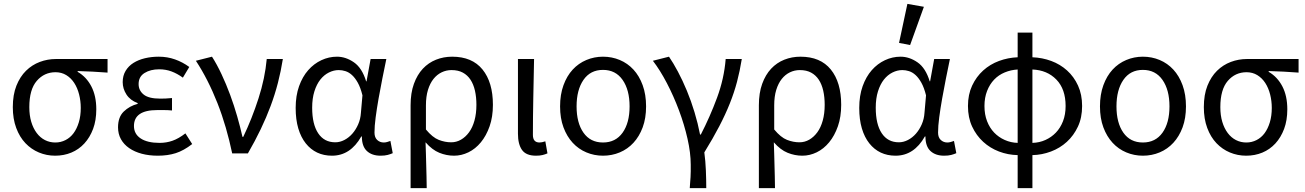

<svg xmlns="http://www.w3.org/2000/svg" viewBox="-20 -790 6721 989"><path d="M264 12Q220 12 180.5 -4.5Q141 -21 111 -52.5Q81 -84 63.5 -131Q46 -178 46 -238Q46 -302 64.5 -348.5Q83 -395 114 -425.5Q145 -456 185 -471Q225 -486 268 -486H534V-416Q492 -419 457 -421Q422 -423 380 -424V-420Q425 -394 450.5 -345Q476 -296 476 -227Q476 -170 459.5 -126Q443 -82 414.5 -51Q386 -20 347.5 -4Q309 12 264 12ZM265 -56Q293 -56 317.5 -68.5Q342 -81 359 -104Q376 -127 386 -160Q396 -193 396 -234Q396 -270 387.5 -303.5Q379 -337 362.5 -362.5Q346 -388 321.5 -403Q297 -418 266 -418Q208 -418 169.5 -373.5Q131 -329 131 -238Q131 -196 141 -162.5Q151 -129 169 -105Q187 -81 211.5 -68.5Q236 -56 265 -56Z M793 12Q748 12 710.5 2Q673 -8 645.5 -27Q618 -46 603 -73Q588 -100 588 -134Q588 -187 617.5 -215.5Q647 -244 689 -255V-259Q651 -273 631.5 -303Q612 -333 612 -367Q612 -400 627 -425Q642 -450 667.5 -466Q693 -482 726.5 -490Q760 -498 798 -498Q842 -498 881.5 -484Q921 -470 955 -445L922 -390Q893 -411 863.5 -422Q834 -433 800 -433Q755 -433 724.5 -414Q694 -395 694 -357Q694 -324 720 -303Q746 -282 805 -282Q819 -282 833 -282.5Q847 -283 866 -285V-221Q844 -223 826 -223Q808 -223 790 -223Q670 -223 670 -141Q670 -100 704.5 -77Q739 -54 802 -54Q837 -54 868.5 -65Q900 -76 935 -103L970 -48Q926 -14 885 -1Q844 12 793 12Z M1176 0Q1162 -67 1143 -132.5Q1124 -198 1100 -259Q1076 -320 1048 -375Q1020 -430 989 -477L1072 -498Q1097 -459 1121 -408Q1145 -357 1165.5 -301.5Q1186 -246 1202 -190Q1218 -134 1229 -85H1233Q1278 -179 1311.5 -283Q1345 -387 1354 -486H1437Q1427 -423 1411.5 -363Q1396 -303 1374 -244Q1352 -185 1323 -124.5Q1294 -64 1257 0Z M1690 12Q1648 12 1614 -4Q1580 -20 1555 -51.5Q1530 -83 1516.5 -128.5Q1503 -174 1503 -234Q1503 -297 1520.5 -346Q1538 -395 1567.5 -428.5Q1597 -462 1635.5 -480Q1674 -498 1716 -498Q1761 -498 1803 -469Q1845 -440 1866 -371H1868L1889 -486H1970Q1960 -438 1949.5 -385.5Q1939 -333 1930 -282Q1921 -231 1915 -185.5Q1909 -140 1909 -107Q1909 -82 1923 -69Q1937 -56 1957 -56Q1965 -56 1974 -58.5Q1983 -61 1991 -64L2003 -1Q1992 4 1977 8Q1962 12 1940 12Q1896 12 1870 -12Q1844 -36 1844 -87H1841Q1785 12 1690 12ZM1707 -57Q1731 -57 1754 -69Q1777 -81 1795 -101.5Q1813 -122 1825 -149.5Q1837 -177 1839 -208L1847 -299Q1837 -339 1823 -364Q1809 -389 1793 -403.5Q1777 -418 1759.5 -423.5Q1742 -429 1725 -429Q1699 -429 1674 -416.5Q1649 -404 1630 -380Q1611 -356 1599.5 -319.5Q1588 -283 1588 -235Q1588 -150 1619 -103.5Q1650 -57 1707 -57Z M2095 179V-248Q2095 -311 2112 -358Q2129 -405 2158 -436Q2187 -467 2226 -482.5Q2265 -498 2309 -498Q2412 -498 2465.5 -432Q2519 -366 2519 -250Q2519 -188 2502 -139.5Q2485 -91 2457 -57Q2429 -23 2393 -5.5Q2357 12 2319 12Q2280 12 2243 -3Q2206 -18 2172 -57Q2173 -24 2174 4.5Q2175 33 2175.5 61Q2176 89 2177 118Q2178 147 2178 179ZM2304 -57Q2331 -57 2354.5 -70.5Q2378 -84 2396 -108.5Q2414 -133 2424 -169Q2434 -205 2434 -250Q2434 -290 2426.5 -323Q2419 -356 2403.5 -379.5Q2388 -403 2364 -416Q2340 -429 2306 -429Q2279 -429 2255 -417.5Q2231 -406 2213 -383.5Q2195 -361 2184.5 -327Q2174 -293 2174 -247V-123Q2208 -82 2240 -69.5Q2272 -57 2304 -57Z M2741 12Q2690 12 2669 -17.5Q2648 -47 2648 -101V-486H2731Q2729 -387 2727 -285Q2725 -183 2725 -95Q2725 -56 2759 -56Q2771 -56 2789 -62L2800 0Q2789 5 2775 8.5Q2761 12 2741 12Z M3086 12Q3041 12 3000.5 -5Q2960 -22 2930 -54.5Q2900 -87 2882.5 -134Q2865 -181 2865 -242Q2865 -303 2882.5 -351Q2900 -399 2930 -431.5Q2960 -464 3000.5 -481Q3041 -498 3086 -498Q3132 -498 3172.5 -481Q3213 -464 3243 -431.5Q3273 -399 3290.5 -351Q3308 -303 3308 -242Q3308 -181 3290.5 -134Q3273 -87 3243 -54.5Q3213 -22 3172.5 -5Q3132 12 3086 12ZM3086 -56Q3151 -56 3187 -106.5Q3223 -157 3223 -242Q3223 -327 3187 -378.5Q3151 -430 3086 -430Q3021 -430 2985.5 -378.5Q2950 -327 2950 -242Q2950 -157 2985.5 -106.5Q3021 -56 3086 -56Z M3533 179Q3534 163 3535 149.5Q3536 136 3537 122.5Q3538 109 3538 93.5Q3538 78 3538 58Q3538 -2 3521.5 -75Q3505 -148 3477.5 -221.5Q3450 -295 3415 -362Q3380 -429 3343 -477L3426 -498Q3448 -466 3472 -421Q3496 -376 3518 -323Q3540 -270 3557.5 -212Q3575 -154 3586 -97H3590Q3637 -188 3673.5 -286.5Q3710 -385 3718 -486H3801Q3791 -424 3776.5 -369Q3762 -314 3739.5 -257.5Q3717 -201 3685 -139.5Q3653 -78 3608 -5Q3614 39 3616 88Q3618 137 3618 179Z M3889 179V-248Q3889 -311 3906 -358Q3923 -405 3952 -436Q3981 -467 4020 -482.5Q4059 -498 4103 -498Q4206 -498 4259.5 -432Q4313 -366 4313 -250Q4313 -188 4296 -139.5Q4279 -91 4251 -57Q4223 -23 4187 -5.5Q4151 12 4113 12Q4074 12 4037 -3Q4000 -18 3966 -57Q3967 -24 3968 4.5Q3969 33 3969.5 61Q3970 89 3971 118Q3972 147 3972 179ZM4098 -57Q4125 -57 4148.5 -70.5Q4172 -84 4190 -108.5Q4208 -133 4218 -169Q4228 -205 4228 -250Q4228 -290 4220.5 -323Q4213 -356 4197.5 -379.5Q4182 -403 4158 -416Q4134 -429 4100 -429Q4073 -429 4049 -417.5Q4025 -406 4007 -383.5Q3989 -361 3978.5 -327Q3968 -293 3968 -247V-123Q4002 -82 4034 -69.5Q4066 -57 4098 -57Z M4593 12Q4551 12 4517 -4Q4483 -20 4458 -51.5Q4433 -83 4419.5 -128.5Q4406 -174 4406 -234Q4406 -297 4423.5 -346Q4441 -395 4470.5 -428.5Q4500 -462 4538.5 -480Q4577 -498 4619 -498Q4664 -498 4706 -469Q4748 -440 4769 -371H4771L4792 -486H4873Q4863 -438 4852.5 -385.5Q4842 -333 4833 -282Q4824 -231 4818 -185.5Q4812 -140 4812 -107Q4812 -82 4826 -69Q4840 -56 4860 -56Q4868 -56 4877 -58.5Q4886 -61 4894 -64L4906 -1Q4895 4 4880 8Q4865 12 4843 12Q4799 12 4773 -12Q4747 -36 4747 -87H4744Q4688 12 4593 12ZM4610 -57Q4634 -57 4657 -69Q4680 -81 4698 -101.5Q4716 -122 4728 -149.5Q4740 -177 4742 -208L4750 -299Q4740 -339 4726 -364Q4712 -389 4696 -403.5Q4680 -418 4662.5 -423.5Q4645 -429 4628 -429Q4602 -429 4577 -416.5Q4552 -404 4533 -380Q4514 -356 4502.5 -319.5Q4491 -283 4491 -235Q4491 -150 4522 -103.5Q4553 -57 4610 -57ZM4611 -569 4654 -770 4739 -755 4668 -558Z M5051 -244Q5051 -200 5064.5 -165.5Q5078 -131 5101 -107Q5124 -83 5155.5 -69Q5187 -55 5222 -54V-432Q5187 -430 5155.5 -417Q5124 -404 5101 -380Q5078 -356 5064.5 -321.5Q5051 -287 5051 -244ZM5469 -244Q5469 -331 5421.5 -380Q5374 -429 5298 -432V-54Q5334 -55 5365 -69Q5396 -83 5419 -107Q5442 -131 5455.5 -165.5Q5469 -200 5469 -244ZM5222 179V9Q5172 8 5126 -9.5Q5080 -27 5044.5 -59.5Q5009 -92 4987.5 -138Q4966 -184 4966 -244Q4966 -303 4987.5 -349Q5009 -395 5044.5 -427Q5080 -459 5126 -476Q5172 -493 5222 -495V-622H5298V-495Q5349 -493 5395 -476Q5441 -459 5476.5 -427Q5512 -395 5533 -349Q5554 -303 5554 -244Q5554 -184 5532.5 -138Q5511 -92 5475.5 -59.5Q5440 -27 5393.5 -9.5Q5347 8 5298 9V179Z M5867 12Q5822 12 5781.5 -5Q5741 -22 5711 -54.5Q5681 -87 5663.5 -134Q5646 -181 5646 -242Q5646 -303 5663.5 -351Q5681 -399 5711 -431.5Q5741 -464 5781.5 -481Q5822 -498 5867 -498Q5913 -498 5953.5 -481Q5994 -464 6024 -431.5Q6054 -399 6071.5 -351Q6089 -303 6089 -242Q6089 -181 6071.5 -134Q6054 -87 6024 -54.5Q5994 -22 5953.5 -5Q5913 12 5867 12ZM5867 -56Q5932 -56 5968 -106.5Q6004 -157 6004 -242Q6004 -327 5968 -378.5Q5932 -430 5867 -430Q5802 -430 5766.5 -378.5Q5731 -327 5731 -242Q5731 -157 5766.5 -106.5Q5802 -56 5867 -56Z M6399 12Q6355 12 6315.5 -4.5Q6276 -21 6246 -52.5Q6216 -84 6198.5 -131Q6181 -178 6181 -238Q6181 -302 6199.5 -348.5Q6218 -395 6249 -425.5Q6280 -456 6320 -471Q6360 -486 6403 -486H6669V-416Q6627 -419 6592 -421Q6557 -423 6515 -424V-420Q6560 -394 6585.5 -345Q6611 -296 6611 -227Q6611 -170 6594.5 -126Q6578 -82 6549.5 -51Q6521 -20 6482.5 -4Q6444 12 6399 12ZM6400 -56Q6428 -56 6452.5 -68.5Q6477 -81 6494 -104Q6511 -127 6521 -160Q6531 -193 6531 -234Q6531 -270 6522.5 -303.5Q6514 -337 6497.5 -362.5Q6481 -388 6456.5 -403Q6432 -418 6401 -418Q6343 -418 6304.5 -373.5Q6266 -329 6266 -238Q6266 -196 6276 -162.5Q6286 -129 6304 -105Q6322 -81 6346.5 -68.5Q6371 -56 6400 -56Z"/></svg>

Font: Giro Regular
Style: Regular
Weight: 400
Designer: Paul D. Hunt
Foundry: Adobe Systems Incorporated
Version: Version 1.000;PS 1.0;hotconv 1.0.88;makeotf.lib2.5.647800